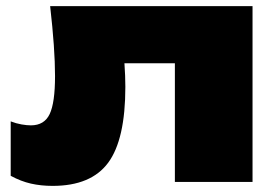

<svg xmlns="http://www.w3.org/2000/svg" viewBox="-20 -595 894 628"><path d="M144 -575H806V0H552V-504L668 -388H271L378 -489Q384 -431 387 -388.5Q390 -346 390 -311Q390 -139 334 -63Q278 13 152 13Q114 13 81 5.5Q48 -2 15 -20V-198Q33 -191 50.5 -188Q68 -185 81 -185Q125 -185 142.5 -222Q160 -259 160 -346Q160 -391 156 -448Q152 -505 144 -575Z"/></svg>

Font: Unbounded Black
Style: Regular
Weight: 900
Designer: Luke Prowse, Jean-Baptiste Morizot, Fátima Lázaro, Florian Runge
Foundry: NaN
Version: Version 1.701;gftools[0.9.28.dev5+ged2979d]